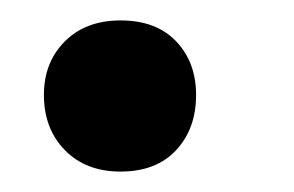

<svg xmlns="http://www.w3.org/2000/svg" viewBox="-20 -163 288 188"><path d="M98 5Q64 5 43.5 -16Q23 -37 23 -70Q23 -102 43.5 -122.5Q64 -143 98 -143Q133 -143 152.5 -122.5Q172 -102 172 -70Q172 -37 152.5 -16Q133 5 98 5Z"/></svg>

Font: Nunito ExtraLight
Style: Italic
Weight: 200
Italic angle: -9°
Designer: Vernon Adams
Foundry: Vernon Adams
Version: Version 3.602